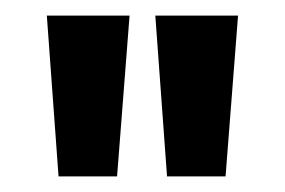

<svg xmlns="http://www.w3.org/2000/svg" viewBox="-20 -720 365 246"><path d="M55 -494H130L146 -700H40ZM194 -494H269L285 -700H179Z"/></svg>

Font: Bebas Neue
Style: Bold
Weight: 700
Designer: Ryoichi Tsunekawa
Foundry: Ryoichi Tsunekawa
Version: Version 1.300